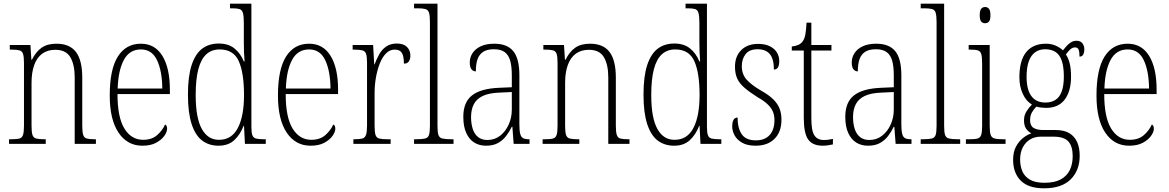

<svg xmlns="http://www.w3.org/2000/svg" viewBox="-20 -780 6337 1041"><path d="M29 0V-25H41Q71 -25 85.5 -29Q100 -33 105 -49Q110 -65 110 -99V-438Q110 -472 105 -487.5Q100 -503 85.5 -507Q71 -511 43 -511H33V-536H145L150 -456H153Q175 -500 206 -521.5Q237 -543 286 -543Q358 -543 392 -498Q426 -453 426 -359V-99Q426 -65 431 -49Q436 -33 450 -29Q464 -25 493 -25H500V0H385V-361Q385 -429 361.5 -469.5Q338 -510 280 -510Q238 -510 209 -489Q180 -468 165.5 -427.5Q151 -387 151 -331V-98Q151 -64 156 -48.5Q161 -33 176 -29Q191 -25 220 -25H228V0Z M752 10Q670 10 622.5 -61Q575 -132 575 -262Q575 -404 619 -473.5Q663 -543 744 -543Q820 -543 860.5 -477Q901 -411 901 -294V-270H617Q617 -144 654.5 -83Q692 -22 756 -22Q803 -22 832 -47.5Q861 -73 875 -105Q880 -103 883 -97.5Q886 -92 886 -82Q886 -65 871 -43.5Q856 -22 826.5 -6Q797 10 752 10ZM860 -300Q859 -395 831.5 -453.5Q804 -512 744 -512Q682 -512 651.5 -455Q621 -398 618 -300Z M1165 10Q1113 10 1076 -18Q1039 -46 1019 -107.5Q999 -169 999 -267Q999 -366 1019 -427Q1039 -488 1076 -516Q1113 -544 1166 -544Q1218 -544 1251 -517.5Q1284 -491 1302 -447H1306Q1304 -471 1303 -497Q1302 -523 1302 -548V-656Q1302 -693 1297 -710Q1292 -727 1278 -731Q1264 -735 1237 -735H1227V-760H1343V-93Q1343 -62 1348 -47.5Q1353 -33 1367.5 -29Q1382 -25 1410 -25H1421V0H1308L1303 -98H1301Q1282 -49 1249.5 -19.5Q1217 10 1165 10ZM1168 -22Q1236 -22 1269.5 -86Q1303 -150 1303 -265Q1303 -385 1274.5 -448.5Q1246 -512 1171 -512Q1128 -512 1099 -486Q1070 -460 1055.5 -405.5Q1041 -351 1041 -265Q1041 -140 1074.5 -80.5Q1108 -21 1168 -22Z M1664 10Q1582 10 1534.5 -61Q1487 -132 1487 -262Q1487 -404 1531 -473.5Q1575 -543 1656 -543Q1732 -543 1772.5 -477Q1813 -411 1813 -294V-270H1529Q1529 -144 1566.5 -83Q1604 -22 1668 -22Q1715 -22 1744 -47.5Q1773 -73 1787 -105Q1792 -103 1795 -97.5Q1798 -92 1798 -82Q1798 -65 1783 -43.5Q1768 -22 1738.5 -6Q1709 10 1664 10ZM1772 -300Q1771 -395 1743.5 -453.5Q1716 -512 1656 -512Q1594 -512 1563.5 -455Q1533 -398 1530 -300Z M1896 0V-25H1902Q1931 -25 1945 -29Q1959 -33 1964.5 -49Q1970 -65 1970 -100V-438Q1970 -472 1965 -487.5Q1960 -503 1944.5 -507Q1929 -511 1898 -511H1892V-536H2003L2009 -431H2011Q2021 -458 2035.5 -484.5Q2050 -511 2073.5 -527.5Q2097 -544 2131 -544Q2168 -544 2186.5 -525.5Q2205 -507 2205 -479Q2205 -460 2197 -447.5Q2189 -435 2170 -435Q2170 -458 2166 -475Q2162 -492 2151.5 -501.5Q2141 -511 2119 -511Q2093 -511 2072.5 -490Q2052 -469 2038.5 -434Q2025 -399 2018 -358Q2011 -317 2011 -276V-99Q2011 -64 2016 -48.5Q2021 -33 2036 -29Q2051 -25 2079 -25H2098V0Z M2225 0V-25H2236Q2269 -25 2285 -29Q2301 -33 2306 -48.5Q2311 -64 2311 -98V-660Q2311 -695 2306 -711Q2301 -727 2286 -731Q2271 -735 2244 -735H2225V-760H2352V-98Q2352 -64 2357 -48.5Q2362 -33 2378.5 -29Q2395 -25 2427 -25H2439V0Z M2615 10Q2579 10 2551.5 -7Q2524 -24 2508 -59Q2492 -94 2492 -147Q2492 -226 2539.5 -263Q2587 -300 2686 -304L2755 -307V-371Q2755 -419 2746.5 -450Q2738 -481 2717 -497Q2696 -513 2658 -513Q2622 -513 2600.5 -499.5Q2579 -486 2569.5 -460Q2560 -434 2560 -393Q2544 -393 2535.5 -405.5Q2527 -418 2527 -441Q2527 -469 2542 -492Q2557 -515 2586.5 -529Q2616 -543 2660 -543Q2730 -543 2763 -502.5Q2796 -462 2796 -372V-107Q2796 -72 2800.5 -54.5Q2805 -37 2816 -31Q2827 -25 2848 -25H2851V0H2765L2758 -93H2755Q2742 -66 2724 -42.5Q2706 -19 2680 -4.5Q2654 10 2615 10ZM2622 -21Q2662 -21 2691.5 -44Q2721 -67 2738 -104.5Q2755 -142 2755 -186V-281L2690 -278Q2632 -276 2598 -260Q2564 -244 2549 -215Q2534 -186 2534 -145Q2534 -110 2543 -81.5Q2552 -53 2572 -37Q2592 -21 2622 -21Z M2922 0V-25H2934Q2964 -25 2978.5 -29Q2993 -33 2998 -49Q3003 -65 3003 -99V-438Q3003 -472 2998 -487.5Q2993 -503 2978.5 -507Q2964 -511 2936 -511H2926V-536H3038L3043 -456H3046Q3068 -500 3099 -521.5Q3130 -543 3179 -543Q3251 -543 3285 -498Q3319 -453 3319 -359V-99Q3319 -65 3324 -49Q3329 -33 3343 -29Q3357 -25 3386 -25H3393V0H3278V-361Q3278 -429 3254.5 -469.5Q3231 -510 3173 -510Q3131 -510 3102 -489Q3073 -468 3058.5 -427.5Q3044 -387 3044 -331V-98Q3044 -64 3049 -48.5Q3054 -33 3069 -29Q3084 -25 3113 -25H3121V0Z M3635 10Q3583 10 3546 -18Q3509 -46 3489 -107.5Q3469 -169 3469 -267Q3469 -366 3489 -427Q3509 -488 3546 -516Q3583 -544 3636 -544Q3688 -544 3721 -517.5Q3754 -491 3772 -447H3776Q3774 -471 3773 -497Q3772 -523 3772 -548V-656Q3772 -693 3767 -710Q3762 -727 3748 -731Q3734 -735 3707 -735H3697V-760H3813V-93Q3813 -62 3818 -47.5Q3823 -33 3837.5 -29Q3852 -25 3880 -25H3891V0H3778L3773 -98H3771Q3752 -49 3719.5 -19.5Q3687 10 3635 10ZM3638 -22Q3706 -22 3739.5 -86Q3773 -150 3773 -265Q3773 -385 3744.5 -448.5Q3716 -512 3641 -512Q3598 -512 3569 -486Q3540 -460 3525.5 -405.5Q3511 -351 3511 -265Q3511 -140 3544.5 -80.5Q3578 -21 3638 -22Z M4077 10Q4032 10 4004 -6Q3976 -22 3963 -46Q3950 -70 3950 -94Q3950 -111 3953.5 -122Q3957 -133 3964 -138Q3971 -143 3979 -143Q3979 -86 4001.5 -52.5Q4024 -19 4078 -19Q4127 -19 4153 -48Q4179 -77 4179 -129Q4179 -153 4171.5 -172.5Q4164 -192 4145 -211.5Q4126 -231 4089 -252Q4043 -281 4015.5 -305Q3988 -329 3976.5 -355.5Q3965 -382 3965 -418Q3965 -475 3999 -508.5Q4033 -542 4090 -542Q4128 -542 4153.5 -529.5Q4179 -517 4192 -496Q4205 -475 4205 -449Q4205 -427 4198 -415Q4191 -403 4176 -403Q4176 -460 4154 -486.5Q4132 -513 4088 -513Q4043 -513 4022.5 -486.5Q4002 -460 4002 -421Q4002 -378 4027.5 -349Q4053 -320 4106 -289Q4149 -265 4173 -241Q4197 -217 4207 -190.5Q4217 -164 4217 -131Q4217 -65 4179.5 -27.5Q4142 10 4077 10Z M4441 10Q4386 10 4362 -23.5Q4338 -57 4338 -142V-506H4273V-528Q4293 -530 4307 -536Q4321 -542 4330 -553Q4342 -568 4346.5 -593Q4351 -618 4353 -657H4379V-536H4488V-506H4379V-139Q4379 -71 4395.5 -46Q4412 -21 4446 -21Q4460 -21 4471 -22.5Q4482 -24 4496 -27V3Q4483 6 4468.5 8Q4454 10 4441 10Z M4686 10Q4650 10 4622.5 -7Q4595 -24 4579 -59Q4563 -94 4563 -147Q4563 -226 4610.5 -263Q4658 -300 4757 -304L4826 -307V-371Q4826 -419 4817.5 -450Q4809 -481 4788 -497Q4767 -513 4729 -513Q4693 -513 4671.5 -499.5Q4650 -486 4640.5 -460Q4631 -434 4631 -393Q4615 -393 4606.5 -405.5Q4598 -418 4598 -441Q4598 -469 4613 -492Q4628 -515 4657.5 -529Q4687 -543 4731 -543Q4801 -543 4834 -502.5Q4867 -462 4867 -372V-107Q4867 -72 4871.5 -54.5Q4876 -37 4887 -31Q4898 -25 4919 -25H4922V0H4836L4829 -93H4826Q4813 -66 4795 -42.5Q4777 -19 4751 -4.5Q4725 10 4686 10ZM4693 -21Q4733 -21 4762.5 -44Q4792 -67 4809 -104.5Q4826 -142 4826 -186V-281L4761 -278Q4703 -276 4669 -260Q4635 -244 4620 -215Q4605 -186 4605 -145Q4605 -110 4614 -81.5Q4623 -53 4643 -37Q4663 -21 4693 -21Z M4972 0V-25H4983Q5016 -25 5032 -29Q5048 -33 5053 -48.5Q5058 -64 5058 -98V-660Q5058 -695 5053 -711Q5048 -727 5033 -731Q5018 -735 4991 -735H4972V-760H5099V-98Q5099 -64 5104 -48.5Q5109 -33 5125.5 -29Q5142 -25 5174 -25H5186V0Z M5217 0V-25H5236Q5266 -25 5280.5 -29Q5295 -33 5300 -49Q5305 -65 5305 -98V-435Q5305 -470 5300.5 -486Q5296 -502 5282.5 -506.5Q5269 -511 5242 -511H5232V-536H5346V-99Q5346 -65 5351 -49.5Q5356 -34 5371 -29.5Q5386 -25 5415 -25H5432V0ZM5321 -654Q5308 -654 5300 -663Q5292 -672 5292 -698Q5292 -723 5300 -732.5Q5308 -742 5321 -742Q5334 -742 5342 -732.5Q5350 -723 5350 -698Q5350 -672 5342 -663Q5334 -654 5321 -654Z M5641 241Q5555 241 5514 199Q5473 157 5473 87Q5473 44 5488.5 15Q5504 -14 5527 -32Q5550 -50 5572 -57Q5556 -65 5544 -81.5Q5532 -98 5532 -128Q5532 -155 5546 -177Q5560 -199 5575 -213Q5544 -231 5525.5 -271Q5507 -311 5507 -361Q5507 -452 5544 -497.5Q5581 -543 5651 -543Q5681 -543 5705 -532Q5729 -521 5743 -507Q5752 -518 5762.5 -530Q5773 -542 5786.5 -550.5Q5800 -559 5817 -559Q5838 -559 5848.5 -545.5Q5859 -532 5859 -513Q5859 -495 5853 -484Q5847 -473 5833 -473Q5833 -499 5828 -511Q5823 -523 5809 -523Q5796 -523 5785 -514Q5774 -505 5759 -485Q5772 -466 5779.5 -437.5Q5787 -409 5787 -363Q5787 -286 5753 -240.5Q5719 -195 5651 -195Q5640 -195 5623.5 -197Q5607 -199 5599 -202Q5586 -189 5575.5 -171.5Q5565 -154 5565 -128Q5565 -98 5584 -86.5Q5603 -75 5636 -75H5703Q5750 -75 5778.5 -57.5Q5807 -40 5820.5 -9Q5834 22 5834 64Q5834 144 5785 192.5Q5736 241 5641 241ZM5643 211Q5698 211 5731.5 192.5Q5765 174 5780.5 141.5Q5796 109 5796 67Q5796 13 5772.5 -13Q5749 -39 5693 -39H5622Q5591 -39 5566 -24.5Q5541 -10 5526 18Q5511 46 5511 85Q5511 120 5523 148.5Q5535 177 5564 194Q5593 211 5643 211ZM5648 -224Q5681 -224 5703.5 -239Q5726 -254 5737 -285.5Q5748 -317 5748 -365Q5748 -419 5736.5 -451.5Q5725 -484 5702.5 -498.5Q5680 -513 5647 -513Q5616 -513 5593.5 -497.5Q5571 -482 5558.5 -449Q5546 -416 5546 -364Q5546 -294 5572 -259Q5598 -224 5648 -224Z M6102 10Q6020 10 5972.5 -61Q5925 -132 5925 -262Q5925 -404 5969 -473.5Q6013 -543 6094 -543Q6170 -543 6210.5 -477Q6251 -411 6251 -294V-270H5967Q5967 -144 6004.5 -83Q6042 -22 6106 -22Q6153 -22 6182 -47.5Q6211 -73 6225 -105Q6230 -103 6233 -97.5Q6236 -92 6236 -82Q6236 -65 6221 -43.5Q6206 -22 6176.5 -6Q6147 10 6102 10ZM6210 -300Q6209 -395 6181.5 -453.5Q6154 -512 6094 -512Q6032 -512 6001.5 -455Q5971 -398 5968 -300Z"/></svg>

Font: Noto Serif Khmer Condensed ExtraLight
Style: Regular
Weight: 250
Width: 3
Designer: Danh Hong and the Monotype Design Team
Foundry: Monotype Imaging Inc.
Version: Version 2.004